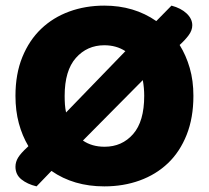

<svg xmlns="http://www.w3.org/2000/svg" viewBox="-20 -645 743 683"><path d="M668 -304Q668 -226 644 -165.5Q620 -105 577.5 -64.5Q535 -24 477 -3Q419 18 351 18Q242 18 163 -37L110 18Q77 10 56 -7Q35 -24 35 -52Q35 -69 44.5 -84.5Q54 -100 77 -121L81 -125Q59 -162 47 -206.5Q35 -251 35 -304Q35 -382 59.5 -442Q84 -502 126.5 -542.5Q169 -583 226.5 -604Q284 -625 351 -625Q457 -625 536 -570L590 -625Q624 -616 644 -597Q664 -578 664 -555Q664 -537 651 -519.5Q638 -502 619 -485Q642 -448 655 -403Q668 -358 668 -304ZM493 -304Q493 -332 488 -360L275 -145Q307 -123 352 -123Q414 -123 453.5 -168Q493 -213 493 -304ZM210 -304Q210 -287 211 -273Q212 -259 215 -245L426 -463Q394 -484 351 -484Q290 -484 250 -439Q210 -394 210 -304Z"/></svg>

Font: Baloo Chettan 2 ExtraBold
Style: Regular
Weight: 800
Designer: Maithili Shingre, Unnati Kotecha and Ek Type
Foundry: Ek Type
Version: Version 1.640;hotconv 1.0.111;makeotfexe 2.5.65597; ttfautoh